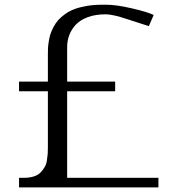

<svg xmlns="http://www.w3.org/2000/svg" viewBox="-20 -812 790 832"><path d="M271 -458.5H479V-416.5H271V-41.5H666.5V0Q666.5 0 62.5 0V-41.5H83.5Q107.9 -41.5 126.5 -47.4Q145 -53.2 156 -64.9Q167 -76.7 173.8 -88.4Q180.7 -100.1 183.3 -117.4Q186 -134.8 186.8 -145.8Q187.5 -156.7 187.5 -172.9V-416.5H62.5V-458.5H187.5V-579.1Q187.5 -592.3 188 -603.5Q188.5 -614.7 191.2 -631.8Q193.8 -648.9 198.2 -663.1Q202.6 -677.2 211.4 -694.1Q220.2 -710.9 231.9 -724.4Q243.7 -737.8 261.7 -750.7Q279.8 -763.7 302 -772.2Q324.2 -780.8 355 -786.1Q385.7 -791.5 421.9 -791.5H441.9Q483.4 -791.5 551.3 -775.9Q619.1 -760.3 646 -747.1L625 -698.7L531.2 -729Q469.2 -750 437.5 -750Q394 -750 360.8 -737.8Q327.6 -725.6 308.6 -705.1Q289.6 -684.6 280.3 -660.2Q271 -635.7 271 -608.4Z"/></svg>

Font: Resagnicto
Style: Regular
Weight: 500
Version: Version 0.9991